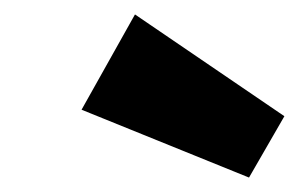

<svg xmlns="http://www.w3.org/2000/svg" viewBox="-20 -866 414 266"><path d="M374 -705 325 -620 93 -714 167 -846Z"/></svg>

Font: Trujillo ExtraBold
Style: Italic
Weight: 800
Italic angle: -8°
Designer: Fira Sans original fonts by bBox Type GmbH, Carrois Corporate GbR, & Edenspiekermann AG / Changes by Cristiano Sobral
Foundry: Fira Sans original fonts by bBox Type GmbH, Carrois Corporate GbR, & Edenspiekermann AG / Changes by Cristiano Sobral
Version: Version 4.301;July 28, 2020;FontCreator 13.0.0.2655 64-bit